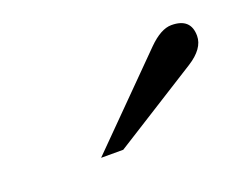

<svg xmlns="http://www.w3.org/2000/svg" viewBox="-45 -755 423 326"><g transform="rotate(-20 166.5 -592.5)"><path d="M93 -507 240 -655Q263 -678 282 -678Q317 -678 317 -646Q317 -623 287 -604L133 -507Z"/></g></svg>

Font: STIX
Style: Regular
Weight: 400
Designer: MicroPress Inc., with final additions and corrections provided by Coen Hoffman, Elsevier (retired)
Version: Version 1.1.1